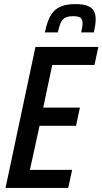

<svg xmlns="http://www.w3.org/2000/svg" viewBox="-20 -917 500 937"><path d="M7 0 153 -688H460L441 -600H235L191 -392H370L351 -303H173L126 -88H332L313 0ZM199 -759Q205 -789 214.5 -814.5Q224 -840 239.5 -858.5Q255 -877 281.5 -887Q308 -897 348 -897Q387 -897 408.5 -888Q430 -879 438.5 -862.5Q447 -846 447 -823Q447 -809 444.5 -793Q442 -777 438 -759H376Q379 -772 381 -783.5Q383 -795 383 -803Q383 -821 373.5 -829.5Q364 -838 338 -838Q310 -838 295.5 -829Q281 -820 274.5 -802Q268 -784 262 -759Z"/></svg>

Font: Saira Condensed Medium
Style: Italic
Weight: 500
Width: 3
Italic angle: -12°
Designer: Hector Gatti with collaboration of the Omnibus-Type team
Foundry: Omnibus-Type
Version: Version 1.101